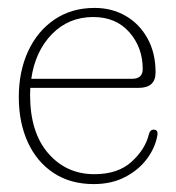

<svg xmlns="http://www.w3.org/2000/svg" viewBox="-20 -455 444 485"><path d="M373 -272Q373 -233 330 -233H56.5Q56 -224.5 56 -215.5Q56 -120.5 101.8 -67.8Q147.5 -15 218.5 -15Q278 -15 312.5 -46.5Q347 -78 356 -115.5Q359 -127.5 368 -127.5Q380 -127.5 377.5 -113Q372 -81.5 351 -53.5Q330 -25.5 296 -7.8Q262 10 216.5 10Q158 10 115.5 -18Q73 -46 50.2 -95.8Q27.5 -145.5 27.5 -210Q27.5 -274.5 51 -325.5Q74.5 -376.5 117.8 -405.8Q161 -435 219 -435Q262.5 -435 297.2 -415Q332 -395 352.5 -358.2Q373 -321.5 373 -272ZM215.5 -412Q153.5 -412 111.2 -368.8Q69 -325.5 59 -256H314Q340.5 -256 340.5 -280.5Q340.5 -335 306.8 -373.5Q273 -412 215.5 -412Z"/></svg>

Font: Fraunces 144pt SuperSoft Thin
Style: Regular
Weight: 100
Version: Version 1.000;[0bf87f6ff]